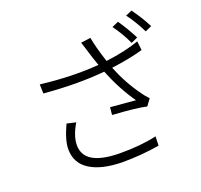

<svg xmlns="http://www.w3.org/2000/svg" viewBox="-147 -1004 1271 1213"><g transform="rotate(-20 488.5 -397.5)"><path d="M752 -800.8Q796.9 -735.4 832 -666L788.1 -645.5Q752 -722.7 708 -781.2ZM152.3 -597.7Q367.2 -572.3 543 -586.9Q522.5 -644.5 510.7 -684.6Q507.8 -694.3 500 -719.2Q492.2 -744.1 488.3 -755.9L553.7 -764.6Q563.5 -703.1 599.6 -592.8Q732.4 -609.4 824.2 -642.6L831.1 -582Q745.1 -556.6 618.2 -540Q666 -420.9 736.3 -325.2Q752 -301.8 775.4 -278.3L743.2 -234.4Q676.8 -250 515.6 -259.8L520.5 -310.5Q684.6 -295.9 689.5 -295.9Q615.2 -402.3 562.5 -534.2Q384.8 -516.6 154.3 -536.1ZM181.6 -151.4Q181.6 -210.9 226.6 -307.6L287.1 -293.9Q241.2 -216.8 241.2 -156.2Q241.2 -17.6 479.5 -15.6Q619.1 -14.6 727.5 -39.1L725.6 22.5Q604.5 43 475.6 43Q336.9 41 259.3 -7.8Q181.6 -56.6 181.6 -151.4ZM813.5 -819.3 856.4 -837.9Q908.2 -766.6 939.5 -703.1L896.5 -683.6Q852.5 -770.5 813.5 -819.3Z"/></g></svg>

Font: Min Sans Light
Style: Regular
Weight: 300
Designer: Jinseong-Kim, NotoSansCJK, Nunito
Foundry: Jinseong-Kim
Version: Version 1.400;Glyphs 3.1.2 (3151)